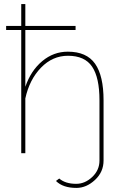

<svg xmlns="http://www.w3.org/2000/svg" viewBox="-20 -750 605 940"><path d="M487 -259V36Q487 92 445 131Q403 170 354 170Q288 170 254 136L270 124Q300 150 353 150Q396 150 431.5 116.5Q467 83 467 36V-259Q467 -370 431 -423.5Q395 -477 313 -477Q237 -477 180.5 -418.5Q124 -360 104 -268V0H84V-603H10V-623H84V-730H104V-623H350V-603H104V-325Q131 -404 186.5 -450.5Q242 -497 312 -497Q404 -497 445.5 -438Q487 -379 487 -259Z"/></svg>

Font: Raleway
Style: Thin
Weight: 100
Designer: Matt McInerney, Pablo Impallari, Rodrigo Fuenzalida
Foundry: Matt McInerney, Pablo Impallari, Rodrigo Fuenzalida
Version: Version 3.000